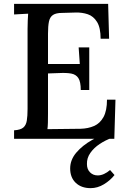

<svg xmlns="http://www.w3.org/2000/svg" viewBox="-20 -720 663 996"><path d="M399 -253Q399 -296 386.5 -315Q374 -334 349 -338.5Q324 -343 287 -341L229 -339V-131Q229 -104 228.5 -83.5Q228 -63 226 -50L398 -52Q437 -53 468 -66.5Q499 -80 517 -113Q535 -146 535 -203H579L573 0H53V-44Q86 -46 100.5 -58Q115 -70 119 -94Q123 -118 123 -155V-571Q123 -593 124 -613.5Q125 -634 126 -649Q109 -648 89 -647Q69 -646 53 -645V-700H541L546 -519H502Q502 -576 483.5 -606Q465 -636 435.5 -646Q406 -656 372 -655L302 -653Q271 -653 255 -642.5Q239 -632 234 -608.5Q229 -585 229 -545V-388H394L388 -474H443V-253ZM450 256Q402 256 373 228.5Q344 201 344 154Q344 109 376 71.5Q408 34 458 6Q508 -22 561 -38V-5Q527 7 497 27Q467 47 448.5 73.5Q430 100 431 131Q431 158 447 174Q463 190 487 190Q503 190 519.5 182.5Q536 175 551 162L574 188Q552 216 519 236Q486 256 450 256Z"/></svg>

Font: Lora Medium
Style: Regular
Weight: 500
Designer: Olga Karpushina, Alexei Vanyashin (Cyrillic)
Foundry: Cyreal
Version: Version 3.004